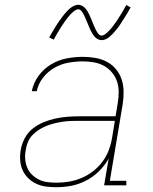

<svg xmlns="http://www.w3.org/2000/svg" viewBox="-20 -776 640 804"><path d="M215 8Q193 8 171.5 5Q150 2 131 -7Q112 -16 97.5 -30.5Q83 -45 74.5 -64Q66 -83 64.5 -105Q63 -127 67 -149Q71 -173 83.5 -197Q96 -221 117 -237.5Q138 -254 162 -264Q186 -274 211.5 -279.5Q237 -285 261.5 -287Q286 -289 311 -289H464L473 -344Q477 -368 477 -391Q477 -414 470 -435Q463 -456 448.5 -473Q434 -490 415 -500.5Q396 -511 373 -515Q350 -519 327 -519Q297 -519 266.5 -513.5Q236 -508 208.5 -492.5Q181 -477 160.5 -451Q140 -425 134 -394H113Q120 -429 141.5 -458.5Q163 -488 194 -506.5Q225 -525 259.5 -531.5Q294 -538 327 -538Q353 -538 379 -533.5Q405 -529 427 -517.5Q449 -506 465 -487Q481 -468 489 -444.5Q497 -421 497.5 -394.5Q498 -368 494 -341L440 -19H509V0H416L435 -112Q419 -83 394.5 -59Q370 -35 340 -19.5Q310 -4 278.5 2Q247 8 215 8ZM216 -11Q243 -11 269.5 -15.5Q296 -20 322 -31Q348 -42 371 -60Q394 -78 410.5 -101Q427 -124 436.5 -150Q446 -176 450 -203L461 -270H311Q294 -270 277.5 -269.5Q261 -269 244 -266.5Q227 -264 210 -260Q193 -256 176.5 -249.5Q160 -243 144.5 -233.5Q129 -224 116.5 -211Q104 -198 97 -181.5Q90 -165 88 -148Q84 -129 85.5 -110Q87 -91 94 -74Q101 -57 114 -44.5Q127 -32 143 -24Q159 -16 178 -13.5Q197 -11 216 -11ZM406 -608Q399 -608 393 -610.5Q387 -613 382.5 -616.5Q378 -620 374 -625Q370 -630 367 -635Q364 -640 361.5 -645Q359 -650 356.5 -655.5Q354 -661 351.5 -667Q349 -673 346.5 -679Q344 -685 341.5 -691Q339 -697 336.5 -702.5Q334 -708 332 -712.5Q330 -717 326 -723Q322 -729 318 -733Q314 -737 308 -737Q303 -737 298 -734.5Q293 -732 290 -729.5Q287 -727 283 -723.5Q279 -720 274.5 -715Q270 -710 268 -707.5Q266 -705 263.5 -702Q261 -699 258.5 -695.5Q256 -692 253.5 -688.5Q251 -685 248 -681Q245 -677 242.5 -673Q240 -669 237 -664.5Q234 -660 231 -655Q228 -650 224.5 -644.5Q221 -639 218 -633.5Q215 -628 211.5 -622Q208 -616 205 -610L186 -619Q192 -630 198 -640Q204 -650 209.5 -659.5Q215 -669 220.5 -677Q226 -685 231 -692Q236 -699 240.5 -705Q245 -711 249.5 -716.5Q254 -722 261 -729.5Q268 -737 275 -742.5Q282 -748 290.5 -752Q299 -756 308 -756Q314 -756 320 -753.5Q326 -751 330.5 -747.5Q335 -744 339 -739Q343 -734 346 -729.5Q349 -725 351.5 -719.5Q354 -714 356.5 -708.5Q359 -703 361.5 -697.5Q364 -692 366.5 -685.5Q369 -679 371.5 -673Q374 -667 376.5 -661.5Q379 -656 381 -651.5Q383 -647 387 -641Q391 -635 395 -631Q399 -627 406 -627Q410 -627 415 -629.5Q420 -632 423.5 -635Q427 -638 430.5 -641.5Q434 -645 438.5 -649.5Q443 -654 445 -656.5Q447 -659 449.5 -662Q452 -665 454.5 -668.5Q457 -672 459.5 -675.5Q462 -679 465 -683Q468 -687 471 -691.5Q474 -696 476.5 -700.5Q479 -705 482.5 -710Q486 -715 489 -720Q492 -725 495 -730.5Q498 -736 501.5 -742Q505 -748 509 -755L527 -745Q521 -734 515 -724Q509 -714 503.5 -705Q498 -696 492.5 -688Q487 -680 482.5 -672.5Q478 -665 473 -659Q468 -653 463.5 -647.5Q459 -642 452 -634.5Q445 -627 438.5 -621.5Q432 -616 423.5 -612Q415 -608 406 -608Z"/></svg>

Font: Iosevka Curly Slab ThExObl
Style: Regular
Weight: 100
Width: 7
Italic angle: -9°
Monospace: yes
Designer: Belleve Invis
Foundry: Belleve Invis
Version: Version 11.1.0; ttfautohint (v1.8.3)